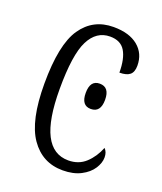

<svg xmlns="http://www.w3.org/2000/svg" viewBox="-109 -617 591 699"><g transform="rotate(20 186.5 -267.0)"><path d="M45 -264Q45 -416 89 -480Q133 -544 212 -544Q273 -544 307 -516Q341 -488 341 -441Q341 -416 328 -405.5Q315 -395 288 -395Q288 -449 270.5 -478Q253 -507 212 -507Q159 -507 131.5 -452.5Q104 -398 104 -265Q104 -146 133.5 -88.5Q163 -31 222 -31Q262 -31 289 -56Q316 -81 331 -119Q343 -107 343 -86Q343 -65 328.5 -42.5Q314 -20 285 -5Q256 10 215 10Q136 10 90.5 -55.5Q45 -121 45 -264ZM198 -284Q198 -333 235 -333Q273 -333 273 -284Q273 -235 235 -235Q198 -235 198 -284Z"/></g></svg>

Font: Noto Serif CondLight
Style: Regular
Weight: 300
Width: 3
Designer: Monotype Design Team
Foundry: Monotype Imaging Inc.
Version: Version 1.001